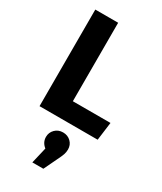

<svg xmlns="http://www.w3.org/2000/svg" viewBox="-247 -780 1008 1193"><g transform="rotate(30 256.5 -184.0)"><path d="M229 -130H499L482 0H65V-693H229ZM353 145Q353 164 347 181.5Q341 199 326 229L280 325H201L228 210Q195 184 195 145Q195 113 217.5 90.5Q240 68 274 68Q308 68 330.5 90Q353 112 353 145Z"/></g></svg>

Font: Fira Sans BGR
Style: Bold
Weight: 700
Designer: bBox Type GmbH & Carrois Corporate GbR & Edenspiekermann AG
Foundry: bBox Type GmbH & Carrois Corporate GbR & Edenspiekermann AG
Version: Version 4.301